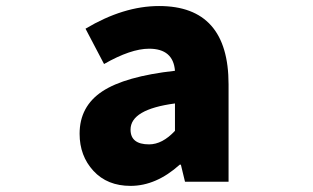

<svg xmlns="http://www.w3.org/2000/svg" viewBox="-20 -603 1040 637"><path d="M413.1 13.7Q335.9 13.7 290 -36.1Q244.1 -85.9 244.1 -159.2Q244.1 -250 319.3 -299.8Q394.5 -349.6 560.5 -368.2Q554.7 -441.4 474.6 -441.4Q414.1 -441.4 325.2 -390.6L263.7 -507.8Q389.6 -583 507.8 -583Q738.3 -583 738.3 -323.2V0H593.8L580.1 -56.6H576.2Q498 13.7 413.1 13.7ZM474.6 -124Q518.6 -124 560.5 -168.9V-259.8Q413.1 -240.2 413.1 -172.9Q413.1 -124 474.6 -124Z"/></svg>

Font: Gen Shin Gothic Monospace Heavy
Style: Bold
Weight: 800
Designer: [Source Han Sans]
Ryoko NISHIZUKA  (kana & ideographs); Paul D. Hunt (Latin, Greek & Cyrillic); Wenlong ZHANG  (bopomofo
Version: Version 1.002.20150607